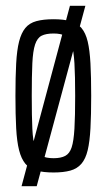

<svg xmlns="http://www.w3.org/2000/svg" viewBox="-20 -584 367 659"><path d="M54 55 220 -564H273L106 55ZM164 8Q129 8 105 1.5Q81 -5 67 -22Q53 -39 45.5 -68.5Q38 -98 35.5 -144Q33 -190 33 -255Q33 -320 35.5 -366Q38 -412 45.5 -441.5Q53 -471 67 -488Q81 -505 105 -511.5Q129 -518 164 -518Q198 -518 221.5 -511.5Q245 -505 259.5 -488Q274 -471 281 -441.5Q288 -412 290.5 -366Q293 -320 293 -255Q293 -190 290.5 -144Q288 -98 281 -68.5Q274 -39 259.5 -22Q245 -5 221.5 1.5Q198 8 164 8ZM164 -41Q189 -41 204 -49Q219 -57 226 -78.5Q233 -100 235.5 -142.5Q238 -185 238 -255Q238 -324 235.5 -366.5Q233 -409 226 -431Q219 -453 204 -461Q189 -469 164 -469Q138 -469 123 -461.5Q108 -454 100.5 -431.5Q93 -409 91 -366.5Q89 -324 89 -255Q89 -185 91 -142.5Q93 -100 100.5 -78.5Q108 -57 123 -49Q138 -41 164 -41Z"/></svg>

Font: Saira UltraCondensed
Style: Regular
Weight: 400
Width: 1
Designer: Hector Gatti with collaboration of the Omnibus-Type team
Foundry: Omnibus-Type
Version: Version 1.101